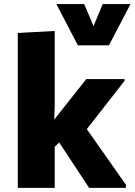

<svg xmlns="http://www.w3.org/2000/svg" viewBox="-20 -912 653 932"><path d="M66.4 0V-752L245.6 -761.7V-397L243.2 -331.5L398.9 -528.3H584.5V-519.5L401.4 -285.2L591.3 -15.1V0H412.6L267.6 -220.2L245.6 -199.7V0ZM357.9 -691.9 253.9 -892.1H388.7L434.1 -785.2L478.5 -892.1H613.3L508.8 -691.9Z"/></svg>

Font: Comme ExtraBold
Style: Regular
Weight: 800
Version: Version 1.000;gftools[0.9.27]